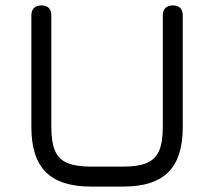

<svg xmlns="http://www.w3.org/2000/svg" viewBox="-20 -687 788 707"><path d="M314.5 0Q202 0 148.8 -53.2Q95.5 -106.5 95.5 -219V-630Q95.5 -648 105 -657.5Q114.5 -667 132.5 -667Q150.5 -667 159.8 -657.5Q169 -648 169 -630V-219Q169 -164 182.5 -132.2Q196 -100.5 227.8 -87Q259.5 -73.5 314.5 -73.5H434.5Q489 -73.5 520.8 -87Q552.5 -100.5 566 -132.2Q579.5 -164 579.5 -219V-630Q579.5 -648 589 -657.5Q598.5 -667 616.5 -667Q634.5 -667 643.8 -657.5Q653 -648 653 -630V-219Q653 -106.5 600 -53.2Q547 0 434.5 0Z"/></svg>

Font: Jura Light SemiBold
Style: Regular
Weight: 600
Version: Version 5.106